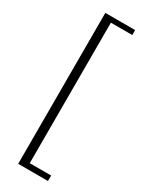

<svg xmlns="http://www.w3.org/2000/svg" viewBox="-215 -742 711 910"><g transform="rotate(30 140.5 -287.0)"><path d="M68 -700H231V-673H114V96H231V126H68Z"/></g></svg>

Font: Taviraj ExtraLight
Style: Regular
Weight: 200
Designer: Katatrad Team
Foundry: CadsonDemak
Version: Version 1.030